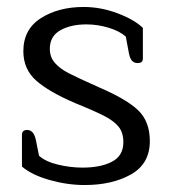

<svg xmlns="http://www.w3.org/2000/svg" viewBox="-20 -519 493 551"><path d="M43 -41V-132Q43 -146 58 -146Q77 -146 83 -117L92 -72Q111 -55 146.5 -46.5Q182 -38 217 -38Q269 -38 301.5 -55Q334 -72 334 -111Q334 -138 321 -154.5Q308 -171 281.5 -185Q255 -199 196 -223Q119 -256 83 -288.5Q47 -321 47 -372Q47 -435 97.5 -467Q148 -499 220 -499Q269 -499 317 -481Q365 -463 390 -439V-351Q390 -338 375 -338Q365 -338 359 -344.5Q353 -351 350 -366L341 -414Q323 -430 291.5 -439.5Q260 -449 228 -449Q183 -449 153 -432Q123 -415 123 -379Q123 -355 137.5 -338.5Q152 -322 176 -309.5Q200 -297 265 -268Q344 -234 377 -202Q410 -170 410 -114Q410 -49 356 -18.5Q302 12 223 12Q173 12 122 -2.5Q71 -17 43 -41Z"/></svg>

Font: Maitree
Style: Regular
Weight: 400
Designer: CadsonDemak Team
Foundry: CadsonDemak
Version: Version 1.001